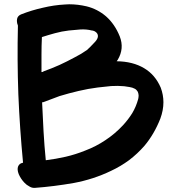

<svg xmlns="http://www.w3.org/2000/svg" viewBox="-20 -829 813 915"><path d="M636.7 -391.6Q639.6 -384.8 640.6 -375Q640.6 -366.2 638.7 -357.4Q628.9 -321.3 610.4 -290Q590.8 -258.8 566.4 -232.4Q528.3 -191.4 482.4 -161.1Q437.5 -130.9 385.7 -111.3Q339.8 -92.8 293 -82Q246.1 -71.3 198.2 -65.4Q191.4 -133.8 187.5 -203.1Q183.6 -272.5 180.7 -340.8Q181.6 -341.8 182.6 -341.8Q183.6 -341.8 185.5 -341.8Q205.1 -349.6 224.6 -356.4Q244.1 -363.3 263.7 -371.1Q308.6 -384.8 354.5 -395.5Q399.4 -406.2 446.3 -412.1Q477.5 -416 509.8 -418.9Q542 -420.9 572.3 -418Q585 -416 597.7 -414.1Q611.3 -412.1 622.1 -406.2Q627.9 -403.3 630.9 -399.4Q633.8 -395.5 636.7 -391.6ZM443.4 -668.9Q454.1 -650.4 429.7 -626Q406.2 -600.6 394.5 -590.8Q380.9 -581.1 366.2 -572.3Q351.6 -564.5 335.9 -555.7Q299.8 -536.1 263.7 -519.5Q226.6 -502.9 188.5 -489.3Q185.5 -487.3 183.6 -486.3Q180.7 -485.4 177.7 -485.4Q177.7 -527.3 177.7 -568.4Q177.7 -610.4 179.7 -652.3Q210 -662.1 242.2 -670.9Q274.4 -679.7 307.6 -683.6Q334 -686.5 362.3 -688.5Q391.6 -690.4 418 -683.6Q422.9 -683.6 426.8 -681.6Q430.7 -680.7 434.6 -677.7Q437.5 -675.8 439.5 -673.8Q441.4 -670.9 443.4 -668.9ZM746.1 -411.1Q719.7 -472.7 667 -503.9Q613.3 -536.1 536.1 -537.1Q537.1 -538.1 538.1 -540Q540 -542 541 -543.9Q573.2 -597.7 550.8 -655.3Q527.3 -713.9 485.4 -751Q444.3 -786.1 392.6 -798.8Q350.6 -808.6 309.6 -808.6Q298.8 -808.6 289.1 -807.6Q236.3 -804.7 183.6 -792Q130.9 -780.3 81.1 -760.7Q64.5 -753.9 61.5 -739.3Q60.5 -734.4 60.5 -729.5Q60.5 -718.8 65.4 -707Q61.5 -543.9 67.4 -379.9Q74.2 -216.8 89.8 -53.7Q81.1 -51.8 75.2 -47.9Q69.3 -43 66.4 -36.1Q60.5 -21.5 69.3 1Q79.1 23.4 95.7 41Q106.4 52.7 120.1 59.6Q130.9 66.4 142.6 66.4Q143.6 66.4 145.5 66.4Q237.3 59.6 332 43Q425.8 25.4 508.8 -14.6Q554.7 -36.1 594.7 -65.4Q634.8 -95.7 668.9 -134.8Q714.8 -189.5 744.1 -263.7Q758.8 -303.7 758.8 -341.8Q758.8 -377 746.1 -411.1Z"/></svg>

Font: TroubleSide
Style: Comic
Weight: 400
Designer: Koroletov
Version: 1_5